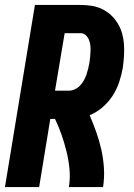

<svg xmlns="http://www.w3.org/2000/svg" viewBox="-20 -755 540 775"><path d="M0 0 121 -735H304Q327 -735 350 -731.5Q373 -728 393 -718Q413 -708 428.5 -693.5Q444 -679 455.5 -660Q467 -641 473 -619.5Q479 -598 480.5 -575.5Q482 -553 480.5 -529.5Q479 -506 476 -483Q471 -454 461.5 -425Q452 -396 435.5 -370Q419 -344 395 -323Q371 -302 342 -290Q356 -257 368.5 -222Q381 -187 389 -151Q397 -115 399.5 -77Q402 -39 396 0H258Q264 -37 260.5 -73Q257 -109 248.5 -143.5Q240 -178 228.5 -211Q217 -244 202 -275H183L138 0ZM202 -389H258Q270 -389 282 -394.5Q294 -400 303 -409.5Q312 -419 318.5 -430.5Q325 -442 329 -454Q333 -466 336 -478Q339 -490 341 -502Q343 -514 344 -526Q345 -538 345.5 -550Q346 -562 344.5 -573.5Q343 -585 338.5 -595.5Q334 -606 325.5 -613.5Q317 -621 305 -621H241Z"/></svg>

Font: Iosevka Term Curly Heavy
Style: Italic
Weight: 900
Italic angle: -9°
Designer: Belleve Invis
Foundry: Belleve Invis
Version: Version 32.3.0